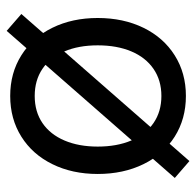

<svg xmlns="http://www.w3.org/2000/svg" viewBox="-26 -552 601 589"><g transform="rotate(90 274.5 -257.5)"><path d="M35.2 -256.8Q35.2 -335.4 65.2 -397Q95.2 -458.5 149.7 -492.9Q204.1 -527.3 274.4 -527.3Q344.7 -527.3 399.2 -492.9Q453.6 -458.5 483.6 -397Q513.7 -335.4 513.7 -256.8Q513.7 -178.7 483.6 -117.7Q453.6 -56.6 399.2 -22.5Q344.7 11.7 274.4 11.7Q204.1 11.7 149.7 -22.5Q95.2 -56.6 65.2 -117.7Q35.2 -178.7 35.2 -256.8ZM429.7 -256.8Q429.7 -315.4 411.1 -359.6Q392.6 -403.8 357.4 -428Q322.3 -452.1 274.4 -452.1Q226.6 -452.1 191.4 -428Q156.2 -403.8 137.7 -359.9Q119.1 -315.9 119.1 -256.8Q119.1 -198.2 137.7 -154.5Q156.2 -110.8 191.2 -87.2Q226.1 -63.5 274.4 -63.5Q322.8 -63.5 357.7 -87.4Q392.6 -111.3 411.1 -155Q429.7 -198.7 429.7 -256.8ZM22.9 -22.5 474.1 -538.1 525.9 -493.2 74.7 22.5Z"/></g></svg>

Font: Intratopia Thin
Style: Regular
Weight: 100
Designer: Rasmus Andersson
Foundry: rsms
Version: Version 3.000;Glyphs 3.2.3 (3260)